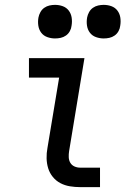

<svg xmlns="http://www.w3.org/2000/svg" viewBox="-20 -769 540 789"><path d="M310 0Q288 0 267 -3.5Q246 -7 228 -16.5Q210 -26 197 -42Q184 -58 178 -77.5Q172 -97 171.5 -118.5Q171 -140 175 -161L223 -450H99V-530H327L264 -148Q262 -136 262.5 -123Q263 -110 269 -100Q275 -90 286 -85Q297 -80 310 -80H391V0ZM406 -611Q390 -611 374.5 -616.5Q359 -622 349.5 -634.5Q340 -647 337.5 -663.5Q335 -680 338 -697Q340 -708 346 -719Q352 -730 362 -737Q372 -744 383.5 -746.5Q395 -749 406 -749Q423 -749 438 -743.5Q453 -738 462.5 -725.5Q472 -713 474.5 -696.5Q477 -680 474 -663Q473 -652 467 -641Q461 -630 451 -623Q441 -616 429.5 -613.5Q418 -611 406 -611ZM206 -611Q190 -611 174.5 -616.5Q159 -622 149.5 -634.5Q140 -647 137.5 -663.5Q135 -680 138 -697Q140 -708 146 -719Q152 -730 162 -737Q172 -744 183.5 -746.5Q195 -749 206 -749Q223 -749 238 -743.5Q253 -738 262.5 -725.5Q272 -713 274.5 -696.5Q277 -680 274 -663Q273 -652 267 -641Q261 -630 251 -623Q241 -616 229.5 -613.5Q218 -611 206 -611Z"/></svg>

Font: Iosevka Curly Medium Oblique
Style: Regular
Weight: 500
Italic angle: -9°
Monospace: yes
Designer: Belleve Invis
Foundry: Belleve Invis
Version: Version 11.1.0; ttfautohint (v1.8.3)